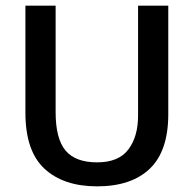

<svg xmlns="http://www.w3.org/2000/svg" viewBox="-20 -650 687 680"><path d="M70 -630H177V-253Q177 -159 212 -117Q247 -75 324 -75Q400 -75 434.5 -120.5Q469 -166 469 -241V-630H576V-246Q576 -115 510.5 -52.5Q445 10 324 10Q205 10 137.5 -52.5Q70 -115 70 -251Z"/></svg>

Font: Ek Mukta Medium
Style: Regular
Weight: 500
Designer: Girish Dalvi and Yashodeep Gholap
Foundry: Ek Type
Version: Version 2.538;PS 1.002;hotconv 16.6.51;makeotf.lib2.5.65220;